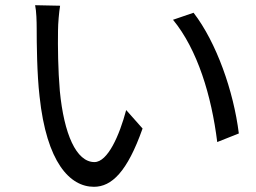

<svg xmlns="http://www.w3.org/2000/svg" viewBox="-20 -716 984 738"><path d="M115 -696C120 -673 121 -632 121 -608C121 -550 122 -432 132 -346C159 -91 249 2 341 2C409 2 469 -55 528 -222L465 -293C439 -195 394 -93 343 -93C273 -93 226 -201 210 -366C203 -447 202 -537 203 -599C203 -625 207 -670 211 -694ZM645 -640C739 -526 793 -348 815 -170L898 -203C878 -365 812 -553 724 -667Z"/></svg>

Font: GenEiGothic-pro-Regular
Style: Regular
Weight: 400
Designer: Ryoko NISHIZUKA (kana & ideographs); Paul D. Hunt (Latin, Greek & Cyrillic); Wenlong ZHANG (bopomofo); Sandoll Communica
Foundry: Adobe Systems Incorporated; o_tamon
Version: Version 1.000.140830